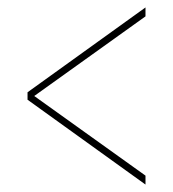

<svg xmlns="http://www.w3.org/2000/svg" viewBox="-20 -615 465 516"><path d="M371 -119 54 -347V-367L371 -595V-571L72 -357L371 -143Z"/></svg>

Font: Noto Serif Display ExtraCondensed Thin
Style: Regular
Weight: 100
Width: 2
Designer: Monotype Design Team
Foundry: Monotype Imaging Inc.
Version: Version 2.009